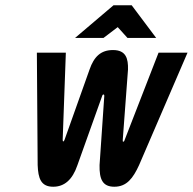

<svg xmlns="http://www.w3.org/2000/svg" viewBox="-20 -700 732 729"><path d="M274 -73 368 -336C370 -343 376 -343 376 -336L358 -73C357 -20 369 9 414 9C461 9 485 -23 508 -73L692 -500H582L453 -168C452 -164 450 -162 448 -162C446 -162 446 -164 446 -168L466 -436C467 -477 459 -510 409 -510C363 -510 337 -485 320 -436L225 -169C224 -166 222 -163 220 -163C219 -163 218 -165 218 -169L230 -500H120L123 -73C125 -23 135 9 182 9C224 9 255 -17 274 -73ZM265 -556H373L427 -597L464 -556H573L480 -680H411Z"/></svg>

Font: LT Wave Mono Bold
Style: Italic
Weight: 700
Designer: Daniel Lyons
Version: Version 2.5 (Glyphs App)